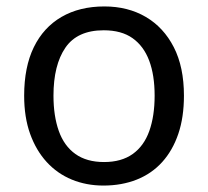

<svg xmlns="http://www.w3.org/2000/svg" viewBox="-20 -566 645 596"><path d="M551 -269Q551 -202 533.5 -150.5Q516 -99 483.5 -63Q451 -27 404.5 -8.5Q358 10 301 10Q248 10 203 -8.5Q158 -27 125 -63Q92 -99 73.5 -150.5Q55 -202 55 -269Q55 -358 85 -419.5Q115 -481 171 -513.5Q227 -546 304 -546Q377 -546 432.5 -513.5Q488 -481 519.5 -419.5Q551 -358 551 -269ZM146 -269Q146 -206 162.5 -159.5Q179 -113 214 -88Q249 -63 303 -63Q357 -63 392 -88Q427 -113 443.5 -159.5Q460 -206 460 -269Q460 -333 443 -378Q426 -423 391.5 -447.5Q357 -472 302 -472Q220 -472 183 -418Q146 -364 146 -269Z"/></svg>

Font: uguzrati85
Style: Book
Weight: 400
Designer: Jelle Bosma - Monotype Design Team, Universal Thirst
Foundry: Monotype Imaging Inc.
Version: Version 2.106